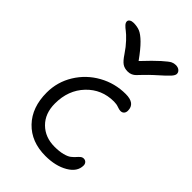

<svg xmlns="http://www.w3.org/2000/svg" viewBox="-233 -863 961 961"><g transform="rotate(45 247.5 -383.0)"><path d="M420.9 -774.9Q437 -774.9 446.5 -766.8Q456.1 -758.8 456.1 -747.1Q456.1 -736.8 442.6 -721.7Q429.2 -706.5 377 -660.2Q358.9 -643.6 340.8 -624.8Q322.8 -606 315.7 -598.6Q308.6 -591.3 297.9 -586.2Q287.1 -581.1 272.9 -581.1Q250.5 -581.1 235.1 -591.6Q219.7 -602.1 200.2 -631.8Q179.7 -662.6 157.7 -685.8Q135.7 -709 122.8 -718.5Q109.9 -728 101.3 -737.3Q92.8 -746.6 92.8 -755.9Q92.8 -764.2 101.1 -769.5Q109.4 -774.9 122.1 -774.9Q147.5 -774.9 166.7 -767.1Q186 -759.3 212.6 -733.2Q239.3 -707 274.9 -657.2Q324.7 -710.4 355 -737.3Q385.3 -764.2 396.7 -769.5Q408.2 -774.9 420.9 -774.9ZM280.8 8.8Q180.7 8.8 120.8 -53.5Q61 -115.7 61 -220.2Q61 -295.4 100.1 -358.9Q139.2 -422.4 204.6 -458.7Q270 -495.1 346.2 -495.1Q413.1 -495.1 413.1 -443.8Q413.1 -431.2 406.2 -423.6Q399.4 -416 387.2 -416Q378.4 -416 364 -421.4Q349.6 -426.8 331.1 -426.8Q244.6 -426.8 186.8 -366Q128.9 -305.2 128.9 -210.9Q128.9 -140.1 171.4 -98.1Q213.9 -56.2 280.8 -56.2Q314.5 -56.2 338.4 -62.5Q362.3 -68.8 374 -78.1Q385.7 -87.4 393.6 -96.4Q401.4 -105.5 408.9 -111.8Q416.5 -118.2 425.8 -118.2Q437 -118.2 443.6 -110.8Q450.2 -103.5 450.2 -92.8Q450.2 -48.3 401.4 -19.8Q352.5 8.8 280.8 8.8Z"/></g></svg>

Font: Shantell Sans Normal
Style: Regular
Weight: 300
Designer: Stephen Nixon, Anya Danilova, Shantell Martin
Foundry: Arrow Type
Version: Version 1.006;[559af2be0]